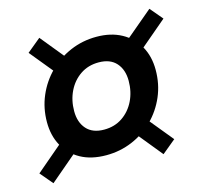

<svg xmlns="http://www.w3.org/2000/svg" viewBox="-135 -773 899 850"><g transform="rotate(-15 314.0 -348.0)"><path d="M268 -89Q199 -89 150.5 -116Q102 -143 76.5 -190Q51 -237 51 -298Q51 -362 75 -418Q99 -474 141.5 -516.5Q184 -559 240 -583Q296 -607 360 -607Q426 -607 474.5 -580.5Q523 -554 549.5 -507Q576 -460 576 -398Q576 -333 552 -277Q528 -221 485.5 -178.5Q443 -136 387 -112.5Q331 -89 268 -89ZM9 -30 -40 -88 128 -231 176 -172ZM513 -28 390 -179 453 -230 576 -80ZM288 -201Q336 -201 372 -225.5Q408 -250 428 -291Q448 -332 448 -382Q448 -433 420.5 -464Q393 -495 340 -495Q292 -495 256 -470.5Q220 -446 200 -405Q180 -364 180 -314Q180 -263 207.5 -232Q235 -201 288 -201ZM174 -467 52 -616 115 -668 235 -521ZM503 -468 454 -527 619 -666 668 -608Z"/></g></svg>

Font: Cabin VF Beta
Style: Italic
Weight: 400
Italic angle: -7°
Designer: Pablo Impallari
Foundry: Pablo Impallari. http://www.impallari.com Igino Marini. http://www.ikern.com
Version: Version 2.300